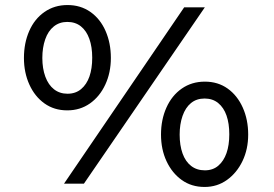

<svg xmlns="http://www.w3.org/2000/svg" viewBox="-20 -729 1089 762"><path d="M234 0 711 -700H793L313 0ZM247 -291Q195 -291 156.5 -318.5Q118 -346 96.5 -393.5Q75 -441 75 -499Q75 -558 96 -606Q117 -654 156.5 -681.5Q196 -709 248 -709Q300 -709 339 -681.5Q378 -654 399 -606Q420 -558 420 -499Q420 -441 398 -393.5Q376 -346 337 -318.5Q298 -291 247 -291ZM248 -357Q280 -357 302 -375.5Q324 -394 335 -425.5Q346 -457 346 -500Q346 -543 334.5 -575Q323 -607 301 -624.5Q279 -642 247 -642Q216 -642 193.5 -624Q171 -606 159.5 -573Q148 -540 148 -499Q148 -457 160 -424.5Q172 -392 194.5 -374.5Q217 -357 248 -357ZM792 13Q740 13 701.5 -14.5Q663 -42 641 -89Q619 -136 619 -195Q619 -254 640.5 -302Q662 -350 701.5 -377.5Q741 -405 793 -405Q845 -405 883.5 -377.5Q922 -350 943.5 -302Q965 -254 965 -195Q965 -137 942.5 -90Q920 -43 881 -15Q842 13 792 13ZM793 -53Q825 -53 846.5 -71.5Q868 -90 879 -121.5Q890 -153 890 -196Q890 -239 879 -270.5Q868 -302 846 -320Q824 -338 792 -338Q760 -338 738 -320Q716 -302 704.5 -269Q693 -236 693 -195Q693 -152 704.5 -120Q716 -88 738.5 -70.5Q761 -53 793 -53Z"/></svg>

Font: Lexend Mega Light
Style: Regular
Weight: 300
Version: Version 1.007